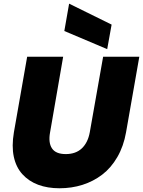

<svg xmlns="http://www.w3.org/2000/svg" viewBox="-20 -1012 774 1039"><path d="M55.2 -295.9 127 -705.1H321.8L251 -295.9Q240.7 -240.2 261.2 -209.2Q281.7 -178.2 335.9 -178.2Q390.1 -178.2 422.9 -209.2Q455.6 -240.2 465.8 -295.9L538.1 -705.1H733.9L662.1 -295.9Q648.9 -220.7 615 -162.1Q581.1 -103.5 533 -66.9Q484.9 -30.3 426.3 -11.7Q367.7 6.8 301.8 6.8Q237.3 6.8 186.5 -12.2Q135.7 -31.2 101.3 -69.1Q66.9 -106.9 54.7 -163.8Q42.5 -220.7 55.2 -295.9ZM328.1 -844.2 354 -992.2 584 -878.9 560.1 -746.1Z"/></svg>

Font: Poppins ExtraBold
Style: Italic
Weight: 800
Italic angle: -10°
Designer: Ninad Kale (Devanagari), Jonny Pinhorn (Latin)
Foundry: Indian Type Foundry
Version: Version 3.200;PS 1.000;hotconv 16.6.54;makeotf.lib2.5.65590